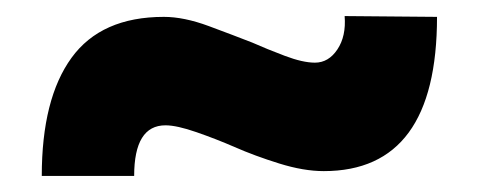

<svg xmlns="http://www.w3.org/2000/svg" viewBox="-20 -415 598 239"><path d="M383 -202Q358 -202 327.5 -211.5Q297 -221 272 -232Q249 -242 224.5 -250.5Q200 -259 186 -259Q147 -259 147 -196H32Q32 -292 69 -343Q106 -394 184 -394Q209 -394 240 -382.5Q271 -371 294 -362Q312 -354 334.5 -345.5Q357 -337 372 -337Q389 -337 400 -353.5Q411 -370 409 -395L524 -394Q524 -202 383 -202Z"/></svg>

Font: Lexend
Style: Bold
Weight: 700
Designer: Bonnie Shaver-Troup, Thomas Jockin
Foundry: Lexend
Version: Version 1.007; ttfautohint (v1.8.3)